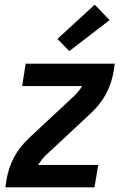

<svg xmlns="http://www.w3.org/2000/svg" viewBox="-20 -803 540 823"><path d="M3 0 8 -33Q12 -57 20 -81.5Q28 -106 40 -128.5Q52 -151 68.5 -172Q85 -193 104 -211L295 -389Q306 -399 315.5 -410.5Q325 -422 332 -434H75L90 -530H472L467 -497Q463 -473 455 -448.5Q447 -424 435 -401.5Q423 -379 406.5 -358Q390 -337 371 -319L180 -141Q169 -131 160 -119.5Q151 -108 143 -96H401L385 0ZM277 -584 226 -636 386 -783 450 -717Z"/></svg>

Font: Iosevka Curly Oblique
Style: Bold
Weight: 700
Italic angle: -9°
Monospace: yes
Designer: Belleve Invis
Foundry: Belleve Invis
Version: Version 11.1.0; ttfautohint (v1.8.3)